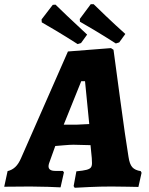

<svg xmlns="http://www.w3.org/2000/svg" viewBox="-56 -883 706 910"><path d="M611 -72 615 -64 600 3Q587 3 550 2Q513 1 473 1Q419 1 366 3.5Q313 6 298 7L293 -1L306 -71Q338 -74 353.5 -78Q369 -82 374.5 -89Q380 -96 380 -110L379 -134L373 -195L292 -197Q276 -197 247.5 -194.5Q219 -192 206 -191L183 -127Q174 -105 174 -95Q174 -73 206 -73H242L247 -66L231 5Q217 4 171 2.5Q125 1 87 1L-36 2L-20 -72Q1 -77 16.5 -91.5Q32 -106 44 -134L266 -639L470 -655L482 -647Q490 -588 514 -409.5Q538 -231 553 -140Q558 -105 571 -90.5Q584 -76 611 -72ZM305 -292Q317 -292 345 -294L367 -295L347 -498H329L246 -292ZM323 -780 322 -793 374 -863H388Q401 -850 446 -807Q491 -764 538 -722L509 -682L493 -677Q440 -711 389 -741.5Q338 -772 323 -780ZM142 -777 141 -791 194 -860 207 -861Q220 -848 261 -809Q302 -770 357 -719L328 -679L312 -674Q259 -708 208 -738.5Q157 -769 142 -777Z"/></svg>

Font: Alegreya ExtraBold
Style: Italic
Weight: 800
Italic angle: -7°
Designer: Juan Pablo del Peral
Foundry: Huerta Tipografica
Version: Version 2.007; ttfautohint (v1.6)